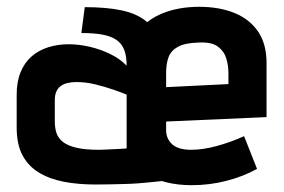

<svg xmlns="http://www.w3.org/2000/svg" viewBox="-20 -531 833 564"><path d="M352 -338Q333 -358 304.5 -372Q276 -386 244 -393.5Q212 -401 182 -401Q149 -401 121 -392Q93 -383 72.5 -365Q52 -347 40.5 -319Q29 -291 29 -253V-156Q29 -107 46 -75Q63 -43 94.5 -24Q126 -5 168 3Q210 11 260 11Q283 11 304.5 10.5Q326 10 346.5 9.5Q367 9 386.5 7.5Q406 6 425.5 4Q445 2 463 0V-311Q463 -369 450 -407.5Q437 -446 409.5 -468.5Q382 -491 337.5 -500.5Q293 -510 229 -510L219 -434Q255 -434 280 -429.5Q305 -425 321 -414.5Q337 -404 344.5 -385.5Q352 -367 352 -338ZM352 -253V-95Q352 -95 346 -94.5Q340 -94 330 -93.5Q320 -93 308.5 -92.5Q297 -92 287 -91.5Q277 -91 270 -91Q230 -91 204.5 -97Q179 -103 165 -114Q151 -125 146 -140Q141 -155 141 -174V-237Q141 -252 145.5 -262Q150 -272 158 -278Q166 -284 178 -287Q190 -290 204 -290Q232 -290 260.5 -283Q289 -276 313.5 -267.5Q338 -259 352 -253ZM468 -149V-174L763 -187V-346Q763 -402 738 -438.5Q713 -475 668.5 -493Q624 -511 565 -511Q506 -511 459 -492.5Q412 -474 384.5 -437Q357 -400 357 -343V-133Q357 -95 370.5 -67Q384 -39 409 -21.5Q434 -4 468.5 4.5Q503 13 543 13Q596 13 646 0Q696 -13 735 -35L697 -131Q657 -113 616.5 -102Q576 -91 541 -91Q523 -91 509 -95Q495 -99 486.5 -106.5Q478 -114 473 -124.5Q468 -135 468 -149ZM651 -316V-284L468 -275V-317Q468 -345 475.5 -364Q483 -383 503.5 -394Q524 -405 564 -406Q601 -408 619.5 -394.5Q638 -381 644.5 -360Q651 -339 651 -316Z"/></svg>

Font: Advent Pro Expanded
Style: Bold
Weight: 700
Width: 7
Designer: VivaRado, Andreas Kalpakidis
Foundry: VivaRado, Andreas Kalpakidis
Version: Version 3.000